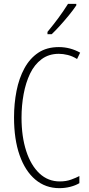

<svg xmlns="http://www.w3.org/2000/svg" viewBox="-20 -1020 461 999"><path d="M286 -740Q234 -740 196.5 -712Q159 -684 136.5 -637Q114 -590 103 -530.5Q92 -471 92 -408Q92 -309 116.5 -234Q141 -159 185.5 -117.5Q230 -76 291 -76Q324 -76 350 -85.5Q376 -95 393 -104V-67Q373 -55 345.5 -48Q318 -41 289 -41Q217 -41 164 -85.5Q111 -130 82 -212.5Q53 -295 53 -409Q53 -481 66 -547Q79 -613 107 -664.5Q135 -716 179 -745.5Q223 -775 286 -775Q345 -775 397 -746L381 -713Q357 -728 332.5 -734Q308 -740 286 -740ZM377 -992Q361 -968 338.5 -940.5Q316 -913 292 -886.5Q268 -860 249 -842H227V-854Q260 -894 285 -928Q310 -962 334 -1000H377Z"/></svg>

Font: Noto Sans Tamil UI ExtraCondensed ExtraLight
Style: Regular
Weight: 200
Width: 2
Designer: Jelle Bosma - Monotype Design Team
Foundry: Monotype Imaging Inc.
Version: Version 2.004; ttfautohint (v1.8.4.7-5d5b)